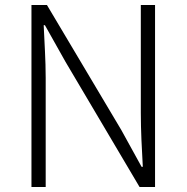

<svg xmlns="http://www.w3.org/2000/svg" viewBox="-20 -749 747 769"><path d="M106 0H163V-437C163 -510 158 -576 155 -648H160L242 -502L539 0H601V-729H544V-297C544 -225 548 -153 552 -81H547L466 -228L168 -729H106Z"/></svg>

Font: Spoqa Han Sans Neo Light
Style: Regular
Weight: 300
Designer: [Spoqa Han Sans Neo] Dong-huui Kim ___ Younghwa Kang ___ Yujin Lee ___ [Noto Sans] Ryoko NISHIZUKA ____ (kana & ideograp
Foundry: Spoqa (http://www.spoqa-han-sans.com)
Version: Version 1.100;hotconv 1.0.109;makeotfexe 2.5.65596